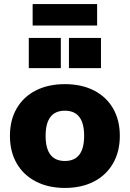

<svg xmlns="http://www.w3.org/2000/svg" viewBox="-20 -919 640 947"><path d="M29 -249Q29 -327 62.5 -384.5Q96 -442 157 -473Q218 -504 300 -504Q382 -504 443 -473Q504 -442 537.5 -384.5Q571 -327 571 -249Q571 -171 537.5 -113Q504 -55 443 -23.5Q382 8 300 8Q219 8 157.5 -23.5Q96 -55 62.5 -113Q29 -171 29 -249ZM395 -249Q395 -373 300 -373Q205 -373 205 -249Q205 -125 300 -125Q395 -125 395 -249ZM122 -732H280V-583H122ZM320 -732H478V-583H320ZM141 -793V-899H459V-793Z"/></svg>

Font: wassup Sans
Style: Black
Weight: 900
Version: Version 2.001